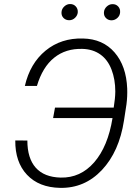

<svg xmlns="http://www.w3.org/2000/svg" viewBox="-20 -909 685 939"><path d="M53.7 0ZM113.8 -221.7Q113.8 -134.8 155 -88.6Q196.3 -42.5 276.4 -40.5Q373.5 -38.1 440.7 -115.2Q507.8 -192.4 530.3 -331.5H239.7L249 -382.8H536.1Q543.5 -427.7 543.9 -461.4Q543.9 -520.5 525.4 -568.8Q506.8 -617.2 470.5 -642.8Q434.1 -668.5 383.3 -669.9Q301.8 -672.4 244.9 -626.7Q188 -581.1 160.6 -488.8H101.6Q127 -599.1 202.9 -661.4Q278.8 -723.6 385.7 -720.7Q482.9 -718.8 540.3 -652.6Q597.7 -586.4 602.1 -476.1Q603.5 -437.5 598.6 -399.4L586.4 -319.8Q563 -167.5 478.5 -77.6Q394 12.2 273.9 9.8Q170.4 7.8 112.1 -54.2Q53.7 -116.2 54.7 -222.2ZM280.8 -849.1Q281.7 -865.7 294.4 -877.4Q307.1 -889.2 322.3 -889.2Q339.4 -889.6 350.3 -877.9Q361.3 -866.2 360.4 -849.1Q359.4 -834 347.2 -822Q335 -810.1 318.4 -810.1Q301.8 -810.1 290.8 -821Q279.8 -832 280.8 -849.1ZM488.3 -848.6Q489.3 -865.2 502 -877Q514.6 -888.7 529.8 -888.7Q546.9 -889.2 557.9 -877.4Q568.8 -865.7 567.4 -848.6Q566.4 -832.5 554.2 -821.3Q542 -810.1 525.9 -809.6Q509.3 -809.6 498.3 -820.6Q487.3 -831.5 488.3 -848.6Z"/></svg>

Font: Roboto Light
Style: Italic
Weight: 300
Italic angle: -12°
Designer: Google
Version: Version 2.134; 2016; ttfautohint (v1.6)